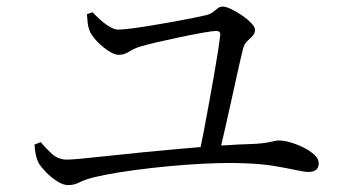

<svg xmlns="http://www.w3.org/2000/svg" viewBox="-20 -649 1040 574"><path d="M574.3 -181.9Q580.9 -213.2 588.5 -252.7Q596 -292.2 603.7 -334.3Q611.4 -376.5 618.5 -416.6Q625.6 -456.7 630.8 -489.8Q636 -522.9 638.3 -544.2Q639.9 -556.4 627.1 -556.4Q615.5 -556.4 585.7 -551.1Q555.9 -545.8 519 -538.1Q482.2 -530.4 449.7 -522.8Q417.2 -515.2 399.4 -509.8Q382.1 -504.7 366.6 -494.9Q351.1 -485 335.1 -485Q323 -485 306 -495.8Q289 -506.5 273.7 -521.7Q258.3 -536.9 250.7 -551Q243.7 -565.7 242.2 -580.2Q240.7 -594.8 239.9 -606.7L256.6 -612.4Q265.3 -603.2 278.8 -590.8Q292.2 -578.4 307 -569.5Q321.9 -560.5 333.1 -560.5Q347.7 -560.5 374.8 -564.1Q401.9 -567.7 434.7 -573.1Q467.5 -578.4 499.5 -584.3Q531.6 -590.2 557.5 -595.4Q583.5 -600.6 596.8 -603.8Q608.3 -606.6 616.1 -612.5Q623.9 -618.4 630.5 -623.9Q637.2 -629.3 645.9 -629.3Q655.1 -629.3 671 -621.9Q686.8 -614.4 703.2 -603.3Q719.6 -592.1 730.9 -580.2Q742.3 -568.3 742.3 -560Q742.3 -549.1 735 -541.5Q727.8 -533.9 719.1 -525.9Q710.5 -517.8 707 -504.6Q701.6 -483.8 692.9 -444.8Q684.1 -405.7 673.8 -358.2Q663.5 -310.7 652.9 -264.8Q642.4 -218.9 634.1 -183.7ZM183.6 -95.6Q168.7 -95.6 150.3 -107.4Q131.9 -119.2 116.8 -135Q101.8 -150.8 95.5 -161.7Q90.3 -171.9 87.4 -184.5Q84.5 -197.1 83 -216.7L101.9 -224.1Q118 -204.7 136.2 -188.3Q154.4 -171.8 180.6 -171.8Q191.7 -171.8 223.5 -174.7Q255.3 -177.6 302.1 -182.8Q348.8 -188 404.4 -193.4Q460 -198.8 519.5 -204.2Q578.9 -209.6 636.8 -213.6Q694.7 -217.6 744.7 -219Q766.4 -220.6 779.1 -222.9Q791.9 -225.1 799.5 -227.1Q807.2 -229.1 813 -229.1Q828.7 -229.1 848.9 -223.2Q869.1 -217.2 888.2 -207.6Q907.3 -198 920.1 -186Q932.8 -174 932.8 -161Q932.8 -147.8 924.9 -141.4Q917 -134.9 902.9 -134.9Q890.2 -134.9 864.1 -140.7Q838.1 -146.4 799.1 -152.9Q760.1 -159.3 709.5 -160.9Q677.3 -162.5 631.9 -161.3Q586.5 -160.1 535 -156.3Q483.5 -152.5 432.6 -146.7Q381.7 -140.9 337.1 -133.8Q292.6 -126.8 261.7 -119.2Q233.5 -112.1 217.7 -103.9Q201.8 -95.6 183.6 -95.6Z"/></svg>

Font: Noto Serif KR ExtraLight
Style: Regular
Weight: 200
Designer: Ryoko NISHIZUKA 西塚涼子 (kana & ideographs); Frank Grießhammer (Latin, Greek & Cyrillic); Wenlong ZHANG 张文龙 (bopomofo); San
Foundry: Adobe
Version: Version 2.002-H1;hotconv 1.1.0;makeotfexe 2.6.0